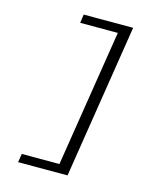

<svg xmlns="http://www.w3.org/2000/svg" viewBox="-126 -795 851 1035"><g transform="rotate(15 300.0 -278.0)"><path d="M75.2 151.9 83 104H293L414.1 -660.2H204.1L210.9 -708H486.8L351.1 151.9Z"/></g></svg>

Font: Office Code Pro D Italic
Style: Regular
Weight: 400
Italic angle: -9°
Designer: Nathan Rutzky & Paul D. Hunt
Foundry: Adobe Systems Incorporated
Version: Version 1.004;PS 001.004;hotconv 1.0.70;makeotf.lib2.5.58329